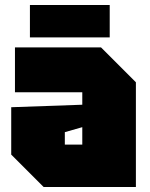

<svg xmlns="http://www.w3.org/2000/svg" viewBox="-20 -750 600 770"><path d="M25 -130V-320L310 -330V-380H40V-560H385L525 -420V0H155ZM240 -220V-170H310V-240ZM100 -600V-730H420V-600Z"/></svg>

Font: Tektur SemiCondensed Black
Style: Regular
Weight: 900
Width: 4
Designer: Adam Jagosz
Foundry: Adam Jagosz
Version: Version 1.005;gftools[0.9.30]